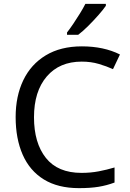

<svg xmlns="http://www.w3.org/2000/svg" viewBox="-20 -964 672 994"><path d="M403 -645Q288 -645 222 -568Q156 -491 156 -357Q156 -224 217.5 -146.5Q279 -69 402 -69Q449 -69 491 -77Q533 -85 573 -97V-19Q533 -4 490.5 3Q448 10 389 10Q280 10 207 -35Q134 -80 97.5 -163Q61 -246 61 -358Q61 -466 100.5 -548.5Q140 -631 217 -677.5Q294 -724 404 -724Q517 -724 601 -682L565 -606Q532 -621 491.5 -633Q451 -645 403 -645ZM528 -934Q516 -916 491 -887.5Q466 -859 437.5 -830.5Q409 -802 385 -784H327V-796Q342 -815 359.5 -841Q377 -867 394 -894.5Q411 -922 422 -944H528Z"/></svg>

Font: Noto Sans Siddham
Style: Regular
Weight: 400
Designer: Monotype Design Team
Foundry: Monotype Imaging Inc.
Version: Version 2.004; ttfautohint (v1.8.4.7-5d5b)